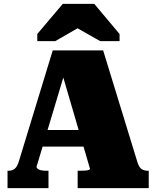

<svg xmlns="http://www.w3.org/2000/svg" viewBox="-20 -974 809 994"><path d="M171 -301H438L442 -215H169ZM288 -640 319 -610 169 -110Q169 -105 175 -100Q181 -95 192.5 -92.5Q204 -90 221 -90H231V0H19V-90H25Q44 -90 57 -101Q70 -112 79 -143L253 -713H514L691 -136Q699 -109 712 -99.5Q725 -90 746 -90H750V0H382V-90H394Q411 -90 422.5 -91Q434 -92 440 -94.5Q446 -97 446 -100ZM468 -954H305L173 -798V-761H266L429 -855H333L499 -761H599V-798Z"/></svg>

Font: Roboto Serif 20pt Black
Style: Regular
Weight: 900
Version: Version 1.008